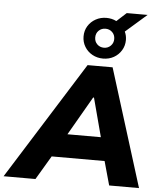

<svg xmlns="http://www.w3.org/2000/svg" viewBox="-127 -1091 961 1147"><g transform="rotate(5 353.5 -517.5)"><path d="M-62 0 380 -705H530L750 0H571L517 -194L580 -143H166L244 -194L129 0ZM430 -515 269 -236 248 -283H542L509 -236L435 -515ZM468 -752Q433 -752 404 -768Q375 -784 358 -812Q341 -840 341 -874Q341 -909 358 -936.5Q375 -964 404 -980Q433 -996 468 -996Q484 -996 499.5 -992.5Q515 -989 528 -982L586 -1035H711L584 -924Q595 -901 595 -874Q595 -840 578 -812Q561 -784 532.5 -768Q504 -752 468 -752ZM468 -817Q492 -817 508.5 -833.5Q525 -850 525 -874Q525 -899 508.5 -915Q492 -931 468 -931Q444 -931 427.5 -915Q411 -899 411 -874Q411 -849 427.5 -833Q444 -817 468 -817Z"/></g></svg>

Font: Mulish ExtraLight Black
Style: Italic
Weight: 900
Italic angle: -9°
Version: Version 3.603